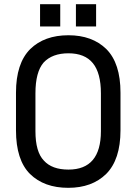

<svg xmlns="http://www.w3.org/2000/svg" viewBox="-20 -877 650 915"><path d="M267.1 -856.9V-751H170.9V-856.9ZM438 -856.9V-751H341.8V-856.9ZM123 -47.9Q56.2 -114.7 56.2 -255.9V-435.1Q56.2 -575.2 124 -643.1Q191.4 -709 306.2 -709Q419.4 -709 486.8 -643.1Q554.2 -575.7 554.2 -435.1V-255.9Q554.2 -116.2 485.8 -47.9Q418.5 18.1 305.2 18.1Q190.4 18.1 123 -47.9ZM460.9 -432.1Q460.9 -528.8 422.6 -575.9Q384.3 -623 306.2 -623Q229 -623 188 -579.1Q148.9 -534.2 148.9 -432.1V-252Q148.9 -153.3 189 -111.8Q227.5 -68.8 306.2 -68.8Q460.9 -68.8 460.9 -252Z"/></svg>

Font: D-DIN-PRO Medium
Style: Regular
Weight: 500
Designer: datto
Foundry: CyberFei
Version: Version 1.000;hotconv 1.0.109;makeotfexe 2.5.65596